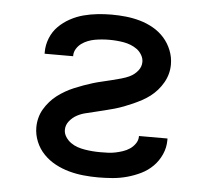

<svg xmlns="http://www.w3.org/2000/svg" viewBox="-44 -575 688 630"><g transform="rotate(5 300.0 -260.0)"><path d="M301 8Q277 8 252.5 5.5Q228 3 204.5 -3.5Q181 -10 159.5 -21.5Q138 -33 121 -50.5Q104 -68 94.5 -91Q85 -114 85 -138Q85 -154 89 -169.5Q93 -185 101 -198.5Q109 -212 119.5 -224Q130 -236 142.5 -245.5Q155 -255 169 -263Q183 -271 197.5 -277Q212 -283 227 -288.5Q242 -294 257 -298.5Q272 -303 287.5 -306.5Q303 -310 318.5 -314Q334 -318 349 -322Q364 -326 378 -333Q392 -340 402.5 -353Q413 -366 413 -382Q413 -394 406.5 -405Q400 -416 390.5 -423Q381 -430 369.5 -434.5Q358 -439 346.5 -441Q335 -443 323 -444Q311 -445 299 -445Q287 -445 275 -444Q263 -443 251.5 -441Q240 -439 228.5 -434.5Q217 -430 207.5 -423Q198 -416 191.5 -405.5Q185 -395 185 -383V-381H91V-387Q91 -410 100 -432.5Q109 -455 125.5 -471.5Q142 -488 163 -499.5Q184 -511 206.5 -517Q229 -523 252.5 -525.5Q276 -528 299 -528Q323 -528 346.5 -525.5Q370 -523 393 -516.5Q416 -510 437 -498Q458 -486 473.5 -468.5Q489 -451 498 -428.5Q507 -406 507 -382Q507 -366 503 -351Q499 -336 491 -322Q483 -308 472.5 -296Q462 -284 449.5 -274.5Q437 -265 423 -257.5Q409 -250 394.5 -243.5Q380 -237 365.5 -231.5Q351 -226 335.5 -221.5Q320 -217 305 -213.5Q290 -210 274.5 -206Q259 -202 243.5 -198.5Q228 -195 214 -187.5Q200 -180 189.5 -167Q179 -154 179 -138Q179 -126 186 -115Q193 -104 203.5 -96.5Q214 -89 226 -85Q238 -81 250.5 -79Q263 -77 275.5 -76Q288 -75 301 -75Q314 -75 326.5 -75.5Q339 -76 351 -78.5Q363 -81 375 -85Q387 -89 397.5 -96Q408 -103 415.5 -114Q423 -125 423 -137V-139H517V-133Q517 -109 507 -86.5Q497 -64 480 -47Q463 -30 441.5 -19.5Q420 -9 396.5 -2.5Q373 4 349 6Q325 8 301 8Z"/></g></svg>

Font: Iosevka Medium Extended
Style: Regular
Weight: 500
Width: 7
Monospace: yes
Designer: Belleve Invis
Foundry: Belleve Invis
Version: Version 32.5.0; ttfautohint (v1.8.4)